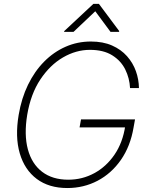

<svg xmlns="http://www.w3.org/2000/svg" viewBox="-20 -949 765 979"><path d="M323.2 9.8Q229.5 9.8 167.5 -36.6Q105.5 -83 80.8 -167Q56.2 -251 75.2 -363.3Q89.4 -447.8 122.8 -516.6Q156.2 -585.4 205.1 -634.8Q253.9 -684.1 314.5 -710.7Q375 -737.3 443.4 -737.3Q505.4 -737.3 551.3 -717Q597.2 -696.8 627.7 -662.4Q658.2 -627.9 673.1 -585.7Q688 -543.5 688.5 -500H643.1Q640.6 -550.3 618.7 -594.7Q596.7 -639.2 552.2 -667Q507.8 -694.8 438.5 -694.8Q367.7 -694.8 301.3 -656.2Q234.9 -617.7 185.8 -543.9Q136.7 -470.2 118.7 -363.3Q102.1 -261.7 122.1 -187.5Q142.1 -113.3 194.8 -73Q247.6 -32.7 328.1 -32.7Q399.4 -32.7 460.7 -65.9Q522 -99.1 564 -160.6Q606 -222.2 618.7 -307.1L633.3 -299.3H385.7L393.1 -340.3H668.5L661.1 -299.3Q645 -203.6 596.7 -134Q548.3 -64.5 477.5 -27.3Q406.7 9.8 323.2 9.8ZM543.5 -786.6 465.8 -891.6 355 -786.6H306.6L307.6 -790.5L456.1 -929.2H484.4L587.9 -790.5L586.9 -786.6Z"/></svg>

Font: Inter Tight ExtraLight
Style: Italic
Weight: 250
Italic angle: -9.39999°
Designer: Rasmus Andersson
Foundry: rsms
Version: Version 3.004